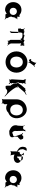

<svg xmlns="http://www.w3.org/2000/svg" viewBox="2546 -3624 1242 6374"><g transform="rotate(90 3167.0 -437.0)"><path d="M50 -256C50 -106 155 15 305 15C359 15 352 -1 418 -26C434 -32 394 -45 432 -52C441 -45 402 -31 446 -24C455 -24 422 -8 460 -8C472 -5 431 1 468 4H550C587 4 581 17 636 30C645 30 600 27 638 27C630 15 558 -19 586 -46C595 -46 503 -178 541 -178C549 -180 498 -192 534 -192C543 -192 496 -188 534 -188C544 -188 503 -200 541 -202C550 -202 548 -332 586 -332C604 -359 583 -392 638 -404C647 -404 598 -407 636 -407C628 -394 541 -382 550 -382C550 -382 502 -383 509 -386C525 -395 513 -402 518 -398C524 -391 522 -389 544 -389C567 -387 561 -378 548 -406C537 -437 527 -428 535 -460C542 -484 530 -471 510 -464C488 -464 490 -464 484 -458C477 -460 465 -477 437 -491C401 -515 357 -528 305 -528C155 -528 50 -406 50 -256ZM238 -256C238 -327 291 -377 358 -377C424 -377 477 -327 477 -256C477 -186 427 -136 358 -136C286 -136 238 -186 238 -256Z M1144 -562C1172 -562 1266 -561 1266 -507C1284 -453 1315 -569 1324 -524C1324 -470 1322 -580 1322 -526C1322 -462 1304 -540 1304 -469V-168C1304 -114 1331 -163 1331 -109C1335 -46 1336 -135 1332 -75C1332 -21 1334 -127 1334 -73C1334 -25 1366 -141 1366 -86C1366 -32 1412 -140 1412 -86C1439 -32 1477 -127 1493 -62C1493 -8 1494 -119 1494 -65C1478 -23 1452 -159 1442 -130C1442 -76 1424 -222 1424 -168V-473C1424 -435 1408 -570 1408 -523C1408 -469 1406 -576 1406 -522C1406 -459 1441 -560 1457 -506C1473 -452 1506 -552 1506 -489C1506 -435 1507 -544 1507 -490C1507 -443 1490 -577 1490 -539V-579C1490 -541 1507 -675 1507 -628C1507 -574 1506 -683 1506 -629C1506 -566 1473 -666 1457 -612C1457 -558 1424 -666 1424 -612C1424 -558 1304 -666 1304 -612C1304 -558 1134 -666 1134 -612C1134 -558 1014 -666 1014 -612C1014 -558 980 -666 980 -612C964 -558 937 -675 928 -630C928 -576 926 -682 926 -628C926 -564 944 -646 944 -576V-541C944 -471 926 -554 926 -490C926 -436 928 -431 934 -417C949 -412 976 -421 1012 -421C1048 -421 1076 -429 1079 -452C1073 -466 1071 -471 1071 -525C1062 -569 1055 -542 1066 -526C1077 -526 1076 -179 1076 -196C1076 -195 1066 -166 1046 -156H1017C1026 -166 1007 -176 1024 -176C1038 -175 1035 -165 1044 -156C1032 -156 1034 -158 1034 -141C1025 -133 1014 -160 1026 -178C1037 -178 1038 -522 1038 -454C1038 -403 1030 -432 1040 -441C1060 -441 1058 -441 1058 -509C1058 -569 1098 -562 1144 -562Z M1988 -780C1998 -774 2001 -773 2021 -800C2054 -820 2032 -746 2054 -762C2073 -789 2037 -735 2057 -762C2074 -800 2043 -772 2071 -812C2090 -839 2125 -890 2145 -917C2177 -962 2168 -927 2203 -958C2222 -985 2182 -934 2202 -961C2206 -985 2132 -935 2132 -972C2151 -999 2088 -957 2108 -984C2110 -1020 2050 -989 2065 -1030C2084 -1057 2042 -1001 2062 -1028C2086 -1042 2045 -957 2056 -967C2075 -994 1983 -824 2003 -851C2015 -864 1996 -845 1970 -850C1954 -858 1954 -855 1940 -825C1938 -799 1964 -794 1988 -780ZM1686 -364C1686 -159 1833 0 2040 0C2241 0 2393 -159 2393 -364C2393 -569 2235 -727 2040 -727C1847 -727 1686 -569 1686 -364ZM1859 -364C1859 -468 1917 -573 2040 -573C2164 -573 2220 -468 2220 -364C2220 -259 2167 -155 2040 -155C1909 -155 1859 -259 1859 -364Z M3054 -108C3014 -153 2846 -347 2880 -387C2904 -438 2810 -374 2837 -412C2868 -454 2800 -371 2837 -409C2879 -452 2836 -384 2879 -436C2913 -476 2989 -565 3023 -605C3086 -679 3070 -629 3130 -687C3168 -723 3095 -650 3129 -690C3134 -716 3007 -620 2998 -660C3032 -700 2908 -620 2942 -660C2971 -700 2895 -620 2928 -664L2810 -525C2803 -516 2692 -360 2710 -355C2744 -395 2684 -311 2713 -354C2769 -436 2710 -444 2744 -549C2778 -589 2714 -580 2744 -623C2782 -678 2720 -628 2764 -678C2798 -718 2728 -641 2762 -681C2786 -711 2691 -620 2707 -660C2741 -700 2628 -620 2662 -660C2679 -700 2582 -631 2607 -681C2641 -721 2571 -638 2605 -678C2648 -708 2590 -601 2624 -623C2658 -663 2590 -132 2624 -172C2658 -194 2580 -86 2605 -117C2639 -157 2573 -74 2607 -114C2650 -164 2610 -95 2662 -135C2696 -175 2673 -95 2707 -135C2759 -175 2718 -83 2762 -114C2796 -154 2730 -77 2764 -117C2788 -167 2706 -117 2744 -172C2774 -215 2710 -218 2744 -258C2778 -360 2695 -362 2713 -446C2747 -486 2745 -487 2721 -487C2714 -443 2755 -370 2767 -288C2738 -253 2854 -118 2854 -153C2857 -184 2862 -173 2841 -170C2822 -170 2823 -166 2823 -81C2825 1 2838 -1 2862 -1C2882 -1 2948 -2 2948 -38C2998 -74 3069 -61 3130 -6C3166 26 3165 29 3192 29C3184 13 3127 -26 3054 -108Z M3449 -364C3449 -468 3507 -573 3630 -573C3755 -573 3811 -468 3811 -364C3811 -259 3758 -155 3630 -155C3500 -155 3449 -259 3449 -364ZM3277 -362V70C3277 88 3268 115 3259 125V126C3269 117 3297 107 3315 107H3368C3386 107 3415 117 3425 126V125C3416 115 3405 164 3405 146C3405 220 3406 52 3427 52C3448 39 3439 21 3439 -24C3439 -62 3435 -59 3457 -53C3470 -43 3495 -30 3515 -25C3600 -9 3676 -40 3718 -91C3870 -142 3932 -298 3895 -455C3859 -606 3728 -730 3568 -701C3374 -666 3277 -517 3277 -362Z M4527 -588C4508 -588 4468 -587 4479 -553C4462 -519 4400 -601 4394 -579C4405 -545 4380 -610 4391 -576C4419 -529 4423 -564 4443 -504C4454 -470 4486 -379 4497 -345C4536 -229 4459 -265 4411 -231C4364 -197 4315 -290 4326 -345C4337 -311 4315 -645 4326 -611C4337 -595 4325 -690 4346 -666C4357 -632 4332 -702 4343 -668C4345 -625 4295 -682 4289 -648C4300 -614 4272 -604 4252 -584C4228 -578 4191 -586 4171 -595C4151 -595 4141 -601 4141 -631C4151 -621 4161 -645 4161 -627C4161 -676 4160 -376 4141 -376C4121 -246 4192 -178 4326 -123C4460 -123 4566 -140 4531 -263C4531 -219 4493 -414 4537 -414C4557 -425 4579 -452 4597 -470C4634 -502 4607 -522 4596 -562C4579 -595 4559 -588 4527 -588Z M4933 -562C4927 -616 5015 -711 4971 -703C4964 -702 4920 -707 4895 -689C4865 -663 4860 -638 4855 -599C4847 -539 4862 -488 4901 -447C4928 -422 4963 -402 4986 -387C4991 -384 5017 -380 5015 -381C5013 -381 5020 -385 5014 -384C5008 -382 5011 -368 5005 -360C5003 -360 5011 -216 5005 -215C5003 -197 5000 -170 4985 -159C4983 -159 4993 -158 4987 -157C4994 -167 5031 -178 5042 -177C5042 -177 5093 -178 5087 -177C5103 -177 5139 -168 5143 -157C5141 -157 5151 -160 5145 -159C5133 -169 5131 -198 5125 -215C5123 -215 5105 -338 5099 -332C5095 -345 5084 -369 5073 -373C5067 -358 5063 -353 5069 -327C5080 -309 5113 -294 5137 -287C5143 -282 5185 -278 5191 -274C5310 -263 5388 -324 5388 -399C5388 -476 5312 -528 5228 -528C5248 -528 5093 -528 5093 -560C5076 -592 5049 -601 5051 -611H5061C5104 -601 5139 -594 5139 -612C5139 -648 5114 -478 5080 -478C5080 -474 5047 -470 5049 -468C5018 -468 5020 -468 5020 -431C5019 -396 5014 -398 5008 -403C4999 -410 4991 -413 4980 -432C4938 -484 4940 -489 4933 -562ZM5176 -430C5176 -452 5176 -559 5182 -559C5182 -567 5173 -581 5174 -585C5174 -585 5166 -583 5172 -583C5176 -579 5185 -576 5199 -576H5215C5262 -576 5308 -560 5308 -506C5308 -453 5268 -436 5221 -436C5237 -436 5235 -430 5235 -412C5227 -394 5194 -386 5174 -382V-380C5173 -384 5176 -399 5176 -430Z M5632 -256C5632 -106 5737 15 5887 15C5941 15 5934 -1 6000 -26C6016 -32 5976 -45 6014 -52C6023 -45 5984 -31 6028 -24C6037 -24 6004 -8 6042 -8C6054 -5 6013 1 6050 4H6132C6169 4 6163 17 6218 30C6227 30 6182 27 6220 27C6212 15 6140 -19 6168 -46C6177 -46 6085 -178 6123 -178C6131 -180 6080 -192 6116 -192C6125 -192 6078 -188 6116 -188C6126 -188 6085 -200 6123 -202C6132 -202 6130 -332 6168 -332C6186 -359 6165 -392 6220 -404C6229 -404 6180 -407 6218 -407C6210 -394 6123 -382 6132 -382C6132 -382 6084 -383 6091 -386C6107 -395 6095 -402 6100 -398C6106 -391 6104 -389 6126 -389C6149 -387 6143 -378 6130 -406C6119 -437 6109 -428 6117 -460C6124 -484 6112 -471 6092 -464C6070 -464 6072 -464 6066 -458C6059 -460 6047 -477 6019 -491C5983 -515 5939 -528 5887 -528C5737 -528 5632 -406 5632 -256ZM5820 -256C5820 -327 5873 -377 5940 -377C6006 -377 6059 -327 6059 -256C6059 -186 6009 -136 5940 -136C5868 -136 5820 -186 5820 -256Z"/></g></svg>

Font: Hussar Przerywany
Style: Regular
Weight: 400
Foundry: Cannot Into Space Fonts
Version: Version 0.982